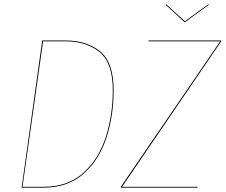

<svg xmlns="http://www.w3.org/2000/svg" viewBox="-20 -867 1042 887"><path d="M505 -450Q505 -335 472.5 -233Q440 -131 367.5 -65.5Q295 0 181 0H80L175 -680H282Q382 -680 443.5 -629Q505 -578 505 -450ZM179 -676 84 -4H182Q294 -4 365.5 -69Q437 -134 469 -235Q501 -336 501 -450Q501 -576 440.5 -626Q380 -676 282 -676ZM538 -4 997 -676H666V-680H1002V-676L544 -4H893L892 0H538ZM945 -845 835 -765H832L745 -845L748 -847L834 -769L942 -847Z"/></svg>

Font: Fira Sans Condensed Four
Style: Italic
Weight: 100
Width: 3
Italic angle: -8°
Designer: bBox Type GmbH & Carrois Corporate GbR & Edenspiekermann AG
Foundry: bBox Type GmbH & Carrois Corporate GbR & Edenspiekermann AG
Version: Version 4.301